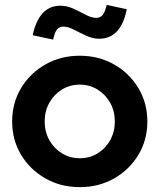

<svg xmlns="http://www.w3.org/2000/svg" viewBox="-20 -760 656 790"><path d="M308.2 10Q230 10 166.8 -25.9Q103.7 -61.8 66.8 -123Q30 -184.2 30 -260Q30 -336.2 66.7 -397.5Q103.4 -458.8 166.7 -494.8Q230 -530.7 308.1 -530.7Q386.5 -530.7 449.5 -494.8Q512.5 -458.8 549.4 -397.5Q586.3 -336.2 586.3 -260Q586.3 -184.2 549.5 -123Q512.6 -61.8 449.6 -25.9Q386.6 10 308.2 10ZM308.2 -108.9Q349.1 -108.9 381.8 -129.1Q414.5 -149.3 433.5 -183.6Q452.5 -217.9 452.5 -260.4Q452.5 -302.9 433.3 -337.1Q414.1 -371.3 381.4 -391.6Q348.6 -411.8 308.2 -411.8Q267.9 -411.8 235.1 -391.6Q202.2 -371.3 183 -337.1Q163.8 -302.9 163.8 -260.4Q163.8 -217.9 182.9 -183.6Q202.1 -149.3 234.9 -129.1Q267.8 -108.9 308.2 -108.9ZM198.6 -597.1 114.4 -615Q140.7 -736.5 228.4 -736.5Q256.2 -736.5 282.7 -724Q309.3 -711.6 333 -699.1Q356.7 -686.5 375.6 -686.5Q392.6 -686.5 402.4 -698.4Q412.2 -710.3 419.2 -739.9L501.6 -722Q489.5 -660.6 460.8 -630.6Q432.2 -600.6 388.3 -600.6Q361.6 -600.6 334.7 -613.1Q307.7 -625.7 283.9 -638.1Q260 -650.6 240.5 -650.6Q223.9 -650.6 214.2 -638.3Q204.6 -626 198.6 -597.1Z"/></svg>

Font: Red Hat Display VF
Style: Regular
Weight: 300
Designer: Pentagram, MCKL
Foundry: Pentagram, MCKL
Version: Version 1.023